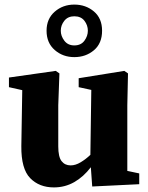

<svg xmlns="http://www.w3.org/2000/svg" viewBox="-20 -802 647 837"><path d="M382 11 376 -73Q344 -31 303.5 -8Q263 15 215 15Q151 15 111.5 -25.5Q72 -66 73 -165L77 -409L19 -422V-464L223 -493L239 -482L234 -343V-164Q234 -118 248.5 -99.5Q263 -81 288 -81Q309 -81 331.5 -94.5Q354 -108 374 -127L378 -410L323 -422V-461L522 -493L538 -482L535 -343V-57L587 -46V1ZM304 -604Q333 -604 348 -624.5Q363 -645 363 -668Q363 -692 348 -711.5Q333 -731 304 -731Q276 -731 260.5 -711.5Q245 -692 245 -668Q245 -645 260.5 -624.5Q276 -604 304 -604ZM304 -553Q254 -553 218.5 -584Q183 -615 183 -668Q183 -720 218.5 -751Q254 -782 304 -782Q354 -782 389.5 -752Q425 -722 425 -668Q425 -613 389.5 -583Q354 -553 304 -553Z"/></svg>

Font: Source Serif 4
Style: Bold
Weight: 700
Designer: Frank Grießhammer
Foundry: Adobe
Version: Version 4.005;hotconv 1.1.0;makeotfexe 2.6.0